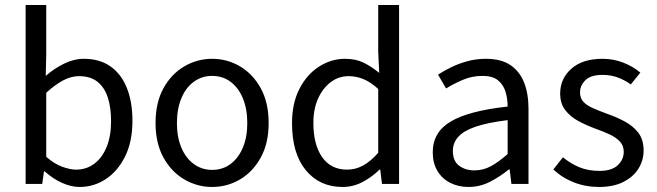

<svg xmlns="http://www.w3.org/2000/svg" viewBox="-20 -732 2613 764"><path d="M297 12Q263 12 226.5 -4.5Q190 -21 158 -50H155L148 0H82V-712H164V-518L162 -430Q195 -459 234.5 -478.5Q274 -498 314 -498Q377 -498 420 -467.5Q463 -437 485 -381.5Q507 -326 507 -251Q507 -168 477.5 -109Q448 -50 400.5 -19Q353 12 297 12ZM283 -57Q323 -57 354.5 -80Q386 -103 404 -146.5Q422 -190 422 -250Q422 -304 409 -344Q396 -384 368 -406.5Q340 -429 294 -429Q263 -429 231 -412Q199 -395 164 -363V-108Q196 -80 227.5 -68.5Q259 -57 283 -57Z M824 12Q765 12 713.5 -18Q662 -48 630.5 -105Q599 -162 599 -242Q599 -324 630.5 -381Q662 -438 713.5 -468Q765 -498 824 -498Q884 -498 935 -468Q986 -438 1017.5 -381Q1049 -324 1049 -242Q1049 -162 1017.5 -105Q986 -48 935 -18Q884 12 824 12ZM824 -56Q866 -56 897.5 -79.5Q929 -103 946.5 -145Q964 -187 964 -242Q964 -298 946.5 -340.5Q929 -383 897.5 -406.5Q866 -430 824 -430Q783 -430 751 -406.5Q719 -383 701.5 -340.5Q684 -298 684 -242Q684 -187 701.5 -145Q719 -103 751 -79.5Q783 -56 824 -56Z M1343 12Q1252 12 1197 -54.5Q1142 -121 1142 -242Q1142 -321 1171.5 -378.5Q1201 -436 1249.5 -467Q1298 -498 1353 -498Q1395 -498 1426 -483Q1457 -468 1489 -442L1485 -525V-712H1568V0H1500L1493 -57H1490Q1462 -29 1424 -8.5Q1386 12 1343 12ZM1361 -57Q1395 -57 1425 -73.5Q1455 -90 1485 -124V-378Q1454 -406 1425.5 -417.5Q1397 -429 1367 -429Q1328 -429 1296.5 -405.5Q1265 -382 1246 -340.5Q1227 -299 1227 -243Q1227 -156 1262 -106.5Q1297 -57 1361 -57Z M1844 12Q1804 12 1771.5 -4.5Q1739 -21 1720.5 -52Q1702 -83 1702 -126Q1702 -206 1773.5 -248.5Q1845 -291 2000 -308Q2000 -339 1991.5 -367Q1983 -395 1961.5 -412.5Q1940 -430 1900 -430Q1858 -430 1821 -414Q1784 -398 1755 -380L1723 -435Q1746 -450 1775.5 -464.5Q1805 -479 1840 -488.5Q1875 -498 1914 -498Q1974 -498 2011 -473Q2048 -448 2065.5 -403.5Q2083 -359 2083 -298V0H2015L2008 -58H2005Q1971 -30 1930.5 -9Q1890 12 1844 12ZM1868 -54Q1903 -54 1934 -71Q1965 -88 2000 -119V-254Q1919 -244 1871.5 -227.5Q1824 -211 1803 -187Q1782 -163 1782 -132Q1782 -91 1807 -72.5Q1832 -54 1868 -54Z M2363 12Q2310 12 2263 -6.5Q2216 -25 2182 -58L2220 -106Q2252 -80 2286.5 -66Q2321 -52 2366 -52Q2414 -52 2438 -74.5Q2462 -97 2462 -128Q2462 -153 2446 -169.5Q2430 -186 2405 -197.5Q2380 -209 2352 -219Q2316 -232 2283 -249.5Q2250 -267 2229.5 -293.5Q2209 -320 2209 -360Q2209 -419 2253.5 -458.5Q2298 -498 2377 -498Q2422 -498 2461 -482.5Q2500 -467 2528 -443L2490 -396Q2465 -414 2437.5 -424Q2410 -434 2377 -434Q2331 -434 2309.5 -413Q2288 -392 2288 -364Q2288 -342 2301 -327.5Q2314 -313 2337.5 -302.5Q2361 -292 2391 -281Q2429 -268 2463.5 -250Q2498 -232 2519.5 -204.5Q2541 -177 2541 -133Q2541 -94 2520.5 -61Q2500 -28 2460.5 -8Q2421 12 2363 12Z"/></svg>

Font: Mada
Style: Regular
Weight: 400
Designer: Khaled Hosny
Version: Version 1.5